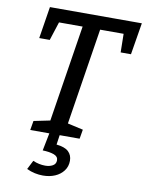

<svg xmlns="http://www.w3.org/2000/svg" viewBox="-100 -770 821 1080"><g transform="rotate(10 310.5 -230.0)"><path d="M107 0 116 -53 223 -75 207 -59 299 -642 317 -624H142L168 -645L127 -518H67L96 -700H621L591 -518H532L530 -642L550 -624H374L399 -642L307 -59L300 -75L398 -53L389 0ZM221 240Q198 240 174.5 235Q151 230 128 219L154 168Q189 183 224 183Q249 183 267 173Q285 163 285 142Q285 120 260 111Q235 102 196 101L216 0H275L267 55Q315 60 336 80Q357 100 357 132Q357 165 338.5 189.5Q320 214 289.5 227Q259 240 221 240Z"/></g></svg>

Font: Bitter Thin Medium
Style: Italic
Weight: 500
Italic angle: -9°
Version: Version 3.021